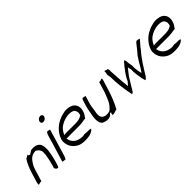

<svg xmlns="http://www.w3.org/2000/svg" viewBox="153 -1617 2577 2577"><g transform="rotate(-45 1441.5 -328.5)"><path d="M60 -71C55 -55 55 -40 56 -28C67 -29 80 -33 90 -38H114L162 -197C172 -229 186 -269 208 -297C217 -310 228 -328 242 -341C266 -365 302 -382 343 -382C356 -382 360 -373 364 -370C383 -361 395 -343 403 -323C410 -310 409 -291 406 -270L407 -258V-257C403 -227 397 -195 390 -163V-162L384 -138C379 -121 375 -106 371 -90H372L357 -42L374 -15C380 -11 390 -7 402 -6C407 -11 415 -23 418 -34L432 -78C435 -89 436 -98 440 -110C442 -119 444 -127 447 -137C450 -152 454 -166 458 -183C461 -201 466 -226 469 -247C474 -275 473 -308 471 -334C466 -378 446 -415 395 -428C366 -435 343 -437 313 -430C302 -425 293 -419 280 -411L257 -395C252 -406 240 -403 233 -410L237 -423L185 -394C151 -345 124 -280 102 -208ZM208 -297Z M664 -626C656 -601 671 -581 696 -581C721 -581 747 -600 754 -624C762 -649 746 -669 722 -669C697 -669 671 -650 664 -626ZM600 -364C592 -337 587 -314 578 -286L498 -24C512 -20 531 -17 551 -16C559 -28 567 -45 572 -62L640 -286C649 -314 654 -337 662 -364L687 -446C674 -451 657 -454 637 -455C628 -442 619 -425 614 -408Z M704 -254C699 -239 696 -226 695 -213C694 -167 707 -124 730 -93C760 -53 803 -20 864 -11C909 -5 957 -6 1002 -15C1036 -24 1069 -37 1084 -65C1077 -68 1066 -72 1054 -72H1025C1004 -72 986 -74 968 -77C957 -72 941 -71 928 -70V-69V-70C827 -75 774 -122 759 -195L756 -204H994C1034 -204 1073 -211 1110 -217H1124C1142 -240 1167 -275 1175 -309L1181 -336C1183 -347 1183 -356 1182 -366V-367C1181 -393 1172 -412 1160 -430C1141 -457 1108 -473 1063 -479C1034 -484 995 -482 970 -474H969C907 -461 845 -432 797 -390C788 -383 780 -375 772 -366V-365C743 -333 719 -298 704 -254ZM768 -256 774 -267C789 -300 805 -322 828 -345C839 -356 851 -362 863 -370C916 -403 1008 -429 1073 -405C1095 -398 1106 -380 1112 -363C1118 -349 1118 -332 1114 -316H1115C1113 -311 1112 -308 1110 -303L1112 -297C1089 -282 1067 -270 1037 -266L1014 -264C1006 -263 998 -262 991 -262H797C791 -262 785 -262 779 -260ZM1014 -264ZM1175 -306V-307Z M1250 -322C1241 -291 1236 -261 1231 -232C1227 -209 1222 -182 1218 -159L1217 -142C1211 -103 1216 -71 1226 -44C1237 -20 1255 -4 1288 1H1289C1309 8 1331 10 1356 6C1368 2 1381 -4 1391 -10C1399 -18 1405 -25 1411 -33L1414 -34L1431 -29L1420 -14V12C1446 11 1474 4 1495 -6H1507C1551 -83 1588 -178 1618 -275L1661 -415C1664 -426 1663 -435 1661 -441C1650 -440 1637 -436 1628 -431H1604L1555 -270C1553 -263 1550 -259 1546 -250L1545 -245C1540 -232 1535 -218 1528 -204C1511 -157 1487 -117 1458 -88C1446 -74 1432 -58 1409 -54C1369 -44 1335 -50 1318 -62C1269 -86 1278 -149 1292 -217C1297 -249 1299 -282 1310 -319L1343 -427C1329 -432 1313 -437 1293 -437C1288 -432 1281 -422 1278 -412ZM1226 -44ZM1409 -54H1410Z M1758 -486C1757 -478 1755 -465 1756 -454V-453L1754 -446C1752 -440 1752 -439 1750 -430V-417C1752 -403 1756 -386 1759 -369V-368C1759 -260 1772 -161 1789 -67C1793 -50 1795 -28 1799 -12C1801 -8 1808 -4 1816 -7C1835 -23 1847 -51 1865 -80C1884 -111 1903 -144 1924 -176C1949 -217 1978 -250 2006 -286L2016 -299L2018 -286C2020 -270 2025 -256 2028 -241L2027 -240V-221C2026 -216 2026 -210 2026 -204C2030 -162 2035 -121 2042 -81L2043 -71C2046 -59 2050 -47 2053 -35C2057 -25 2056 -13 2062 -9C2075 -15 2090 -30 2102 -46L2103 -47C2106 -52 2109 -57 2112 -64V-65C2161 -143 2214 -229 2270 -299L2308 -344C2315 -353 2322 -363 2329 -372V-373C2354 -400 2377 -428 2402 -458C2389 -463 2371 -467 2350 -468C2335 -463 2325 -444 2309 -426C2291 -400 2272 -380 2252 -355L2218 -315C2216 -312 2213 -307 2209 -301C2184 -267 2159 -221 2136 -181V-180C2124 -163 2112 -147 2102 -130L2093 -115L2089 -128C2085 -142 2082 -156 2079 -170L2078 -182C2073 -213 2071 -244 2073 -280L2063 -328C2060 -355 2064 -388 2046 -399C2032 -389 2017 -367 2002 -350H2001C1993 -342 1986 -332 1979 -322V-321C1942 -277 1909 -228 1882 -169L1881 -167L1839 -118L1838 -130C1831 -184 1826 -241 1823 -298C1819 -337 1820 -386 1815 -422V-423C1815 -429 1816 -436 1817 -444C1814 -452 1813 -461 1810 -472L1785 -476C1782 -481 1770 -485 1758 -486ZM1821 -291V-292ZM2024 -197ZM2050 -29 2051 -28Z M2404 -254C2399 -239 2396 -226 2395 -213C2394 -167 2407 -124 2430 -93C2460 -53 2503 -20 2564 -11C2609 -5 2657 -6 2702 -15C2736 -24 2769 -37 2784 -65C2777 -68 2766 -72 2754 -72H2725C2704 -72 2686 -74 2668 -77C2657 -72 2641 -71 2628 -70V-69V-70C2527 -75 2474 -122 2459 -195L2456 -204H2694C2734 -204 2773 -211 2810 -217H2824C2842 -240 2867 -275 2875 -309L2881 -336C2883 -347 2883 -356 2882 -366V-367C2881 -393 2872 -412 2860 -430C2841 -457 2808 -473 2763 -479C2734 -484 2695 -482 2670 -474H2669C2607 -461 2545 -432 2497 -390C2488 -383 2480 -375 2472 -366V-365C2443 -333 2419 -298 2404 -254ZM2468 -256 2474 -267C2489 -300 2505 -322 2528 -345C2539 -356 2551 -362 2563 -370C2616 -403 2708 -429 2773 -405C2795 -398 2806 -380 2812 -363C2818 -349 2818 -332 2814 -316H2815C2813 -311 2812 -308 2810 -303L2812 -297C2789 -282 2767 -270 2737 -266L2714 -264C2706 -263 2698 -262 2691 -262H2497C2491 -262 2485 -262 2479 -260ZM2714 -264ZM2875 -306V-307Z"/></g></svg>

Font: SolarCharger
Style: 352
Weight: 300
Designer: Mew Too
Foundry: Cannot Into Space Fonts/KineticPlasma Fonts
Version: Version 1.100